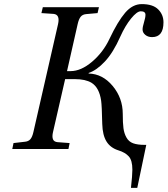

<svg xmlns="http://www.w3.org/2000/svg" viewBox="-20 -727 818 937"><path d="M40 0 45.9 -28.8 101.1 -35.2Q118.7 -36.6 128.2 -47.6Q137.7 -58.6 143.1 -83L263.2 -608.9Q273.9 -656.2 241.2 -659.2L182.1 -663.1L189 -691.9H462.9L456.1 -663.1L400.9 -658.2Q382.8 -656.7 373.5 -645Q364.3 -633.3 358.9 -608.9L307.1 -379.9H324.2Q375.5 -379.9 429.4 -425.8Q483.4 -471.7 514.2 -537.1Q554.7 -622.6 590.8 -664.8Q627 -707 671.9 -707Q726.1 -707 752 -681.2Q777.8 -655.3 777.8 -618.2Q777.8 -545.9 722.2 -545.9Q702.1 -545.9 689 -556.9Q675.8 -567.9 675.8 -583Q675.8 -595.7 682.9 -618.7Q689.9 -641.6 689.9 -654.8Q689.9 -671.9 667 -671.9Q648.4 -671.9 619.6 -636.5Q590.8 -601.1 566.9 -547.9Q532.7 -470.7 492.2 -427.2Q451.7 -383.8 413.1 -371.1L412.1 -368.2Q480.5 -366.7 529.8 -307.6Q579.1 -248.5 579.1 -170.9Q579.1 -127 582.5 -101.3Q585.9 -75.7 597.2 -55.7Q608.4 -35.6 629.6 -27.8Q650.9 -20 686 -20H693.8L649.9 189.9H619.1Q626 128.4 626 101.1Q626 55.7 608.6 36.4Q591.3 17.1 558.1 6.8Q519 -5.4 499.8 -36.4Q480.5 -67.4 479 -122.1Q477.1 -210.9 473.6 -235.4Q464.4 -299.8 426.3 -323.2Q396.5 -340.8 346.2 -340.8H297.9L238.8 -83Q233.4 -60.1 238.5 -47.4Q243.7 -34.7 261.2 -33.2L319.8 -28.8L314 0Z"/></svg>

Font: Linguistics Pro
Style: Italic
Weight: 400
Italic angle: -12°
Designer: Stefan Peev, Context Ltd
Foundry: Stefan Peev, Context Ltd
Version: Version 001.000